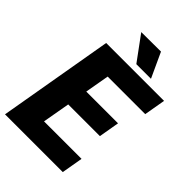

<svg xmlns="http://www.w3.org/2000/svg" viewBox="-259 -1010 1119 1119"><g transform="rotate(45 300.5 -450.5)"><path d="M481.9 -301.3H220.7L190.9 -131.8H500L477.1 0H1L124 -710.9H601.1L578.1 -578.6H268.6L242.2 -428.7H503.9ZM456.1 -748H335.4L223.6 -900.4L385.3 -901.4Z"/></g></svg>

Font: TypoPRO Roboto
Style: Italic
Weight: 900
Italic angle: -12°
Designer: Google
Version: Version 2.136; 2016